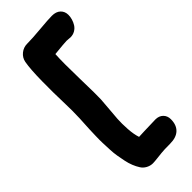

<svg xmlns="http://www.w3.org/2000/svg" viewBox="-338 -860 1189 1189"><g transform="rotate(-45 256.5 -265.5)"><path d="M210.9 278.8Q189 278.8 168.2 267.6Q147.5 256.3 136.2 237.8Q124 218.8 114.3 194.8Q104.5 170.9 98.6 141.6Q92.8 112.3 88.4 87.4Q84 62.5 82.5 26.6Q81.1 -9.3 80.1 -31.5Q79.1 -53.7 80.3 -92Q81.5 -130.4 82 -145.5Q82.5 -160.6 84.7 -197.5Q86.9 -234.4 86.9 -238.8Q89.8 -303.7 86.9 -383.1Q84 -462.4 85.2 -565.9Q86.4 -669.4 96.2 -724.1Q102.1 -755.4 127 -775.6Q151.9 -795.9 184.1 -795.9Q227.5 -795.9 305.2 -803Q382.8 -810.1 414.1 -810.1Q451.2 -810.1 471.2 -790.8Q491.2 -771.5 491.2 -741.2Q491.2 -723.6 485.8 -705.6Q480.5 -687.5 470.2 -671.1Q460 -654.8 442.1 -644.3Q424.3 -633.8 401.9 -633.8Q397.5 -633.8 386.7 -635Q376 -636.2 369.1 -636.2Q352.5 -636.2 262.2 -627Q257.8 -556.6 261.5 -410.4Q265.1 -264.2 263.2 -229Q262.7 -211.4 257.8 -160.9Q252.9 -110.4 250.5 -71.5Q248 -32.7 251.2 17.3Q254.4 67.4 266.1 102.1Q296.4 100.1 314.9 100.1Q334.5 100.1 367.2 98.6Q399.9 97.2 414.1 97.2Q444.8 97.2 463.9 115.7Q482.9 134.3 482.9 164.1Q482.9 213.9 454.6 241Q426.3 268.1 371.1 268.1Q315.9 268.1 293 271Q282.2 272 253.4 275.4Q224.6 278.8 210.9 278.8Z"/></g></svg>

Font: Shantell Sans Bouncy
Style: Regular
Weight: 800
Designer: Stephen Nixon, Anya Danilova, Shantell Martin
Foundry: Arrow Type
Version: Version 1.006;[9816181b4]